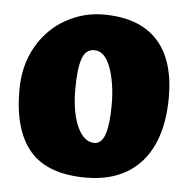

<svg xmlns="http://www.w3.org/2000/svg" viewBox="-42 -506 553 563"><g transform="rotate(5 235.0 -224.5)"><path d="M452.6 -239.7Q452.6 -350.6 398.9 -407.7Q345.2 -464.8 241.2 -464.8Q182.1 -464.8 129.9 -435.5Q77.6 -406.2 45.9 -351.1Q14.2 -295.9 14.2 -222.7Q14.2 -104 65.9 -43.9Q117.7 16.1 231 16.1Q301.8 16.1 351.3 -13.7Q400.9 -43.5 426.8 -100.8Q452.6 -158.2 452.6 -239.7ZM287.6 -204.1Q287.6 -146 277.8 -116.7Q268.1 -87.4 246.1 -87.4Q226.1 -87.4 210.4 -106.2Q194.8 -125 186 -159.2Q177.2 -193.4 177.2 -238.8Q177.2 -299.3 187.3 -328.9Q197.3 -358.4 222.7 -358.4Q254.4 -358.4 271 -312.3Q287.6 -266.1 287.6 -204.1Z"/></g></svg>

Font: Neuton ExtraBold
Style: Regular
Weight: 800
Designer: Brian M Zick
Foundry: Brian M Zick
Version: Version 1.560